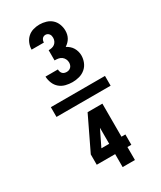

<svg xmlns="http://www.w3.org/2000/svg" viewBox="-250 -939 1000 1192"><g transform="rotate(-30 250.0 -342.5)"><path d="M251 -442Q227 -442 203 -448Q179 -454 160.5 -469.5Q142 -485 132.5 -508Q123 -531 122 -556H211Q211 -548 213.5 -540Q216 -532 221.5 -526Q227 -520 235 -517.5Q243 -515 251 -515Q260 -515 268 -518Q276 -521 282 -527.5Q288 -534 290.5 -542.5Q293 -551 293 -559Q293 -572 287 -584Q281 -596 270.5 -603.5Q260 -611 247 -613Q234 -615 221 -615V-688Q233 -688 244.5 -690.5Q256 -693 265 -700Q274 -707 279 -718Q284 -729 284 -741Q284 -748 282.5 -755Q281 -762 276.5 -768Q272 -774 265.5 -777.5Q259 -781 251 -781Q244 -781 237.5 -778Q231 -775 227 -769.5Q223 -764 221 -757.5Q219 -751 219 -744H131Q131 -744 131 -744Q131 -744 131 -744Q131 -767 140 -789Q149 -811 166 -826.5Q183 -842 205.5 -848.5Q228 -855 251 -855Q275 -855 298 -848Q321 -841 338 -825.5Q355 -810 363.5 -787.5Q372 -765 372 -742Q372 -728 369 -715Q366 -702 359.5 -690.5Q353 -679 343.5 -669.5Q334 -660 323 -653Q336 -646 347 -636.5Q358 -627 365.5 -614.5Q373 -602 377 -587.5Q381 -573 381 -559Q381 -534 371.5 -510.5Q362 -487 343 -471Q324 -455 300 -448.5Q276 -442 251 -442ZM56 -305V-375H444V-305ZM256 170V77H124V3L238 -234H344V3H372V77H344V170ZM200 3H256V-112Z"/></g></svg>

Font: iosevka_custom_sans_ss08 Heavy
Style: Regular
Weight: 900
Designer: Belleve Invis
Foundry: Belleve Invis
Version: Version 10.3.0; ttfautohint (v1.8.3)